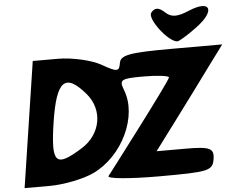

<svg xmlns="http://www.w3.org/2000/svg" viewBox="-67 -1238 1564 1270"><g transform="rotate(-5 715.0 -603.0)"><path d="M45 -50H213C305 -50 440 -77 508 -110C705 -204 827 -459 757 -638C729 -710 741 -717 895 -717C987 -717 1062 -707 1060 -696C1056 -671 616 -95 605 -81C592 -64 742 -50 938 -50C1267 -50 1295 -56 1307 -133C1318 -204 1290 -217 1128 -217H936L1084 -415C1165 -523 1276 -674 1330 -748L1430 -883H1092C817 -883 753 -872 745 -819C736 -762 721 -762 622 -819C560 -854 432 -883 340 -883H172ZM509 -633C604 -521 575 -362 446 -281C261 -165 233 -196 274 -467C316 -742 379 -786 509 -633ZM981 -1133C951 -1095 1079 -929 1137 -929C1149 -929 1205 -963 1266 -1008C1406 -1110 1381 -1188 1229 -1124C1149 -1090 1109 -1091 1070 -1129C1033 -1163 1005 -1165 981 -1133Z"/></g></svg>

Font: Hussar Skorodowane
Style: Ky
Weight: 700
Foundry: Cannot Into Space Fonts
Version: Version 0.892